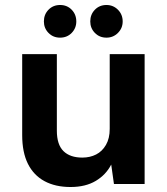

<svg xmlns="http://www.w3.org/2000/svg" viewBox="-20 -738 668 770"><path d="M263 12Q202 12 158.5 -11.5Q115 -35 92 -81Q69 -127 69 -196V-521H208V-214Q208 -158 234.5 -132Q261 -106 310 -106Q341 -106 365.5 -118.5Q390 -131 405 -157Q420 -183 420 -221V-521H560V0H437L426 -78Q405 -37 364 -12.5Q323 12 263 12ZM221 -587Q193 -587 174.5 -606Q156 -625 156 -652Q156 -680 174.5 -699Q193 -718 221 -718Q249 -718 267.5 -699Q286 -680 286 -652Q286 -625 267.5 -606Q249 -587 221 -587ZM407 -587Q379 -587 360.5 -606Q342 -625 342 -652Q342 -680 360.5 -699Q379 -718 407 -718Q434 -718 453 -699Q472 -680 472 -652Q472 -625 453 -606Q434 -587 407 -587Z"/></svg>

Font: DM Sans 10pt ExtraBold
Style: Regular
Weight: 800
Version: Version 4.004;gftools[0.9.30]